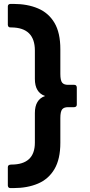

<svg xmlns="http://www.w3.org/2000/svg" viewBox="-20 -810 460 980"><path d="M49 150H33Q21 150 20 137V43Q20 30 38 30Q158 30 158 -82V-233Q158 -302 210 -320Q158 -338 158 -407V-552Q158 -669 38 -670H33Q21 -670 20 -683V-777Q20 -789 33 -790H49Q120 -790 174 -767Q228 -744 258 -693.5Q288 -643 288 -559V-433Q288 -400 297 -388.5Q306 -377 327 -377H359Q371 -377 372 -364V-276Q372 -264 359 -263H327Q306 -263 297 -251.5Q288 -240 288 -207V-81Q288 2 258 53Q228 104 174 127Q120 150 49 150Z"/></svg>

Font: YamahaIndonesia935. App
Style: Bold
Weight: 700
Designer: Dalton Maag Ltd
Foundry: Dalton Maag Ltd
Version: Version 1.002; January 01, 2024; Regular/Italic